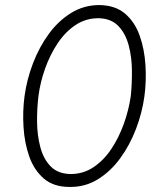

<svg xmlns="http://www.w3.org/2000/svg" viewBox="-20 -730 603 759"><path d="M77 -350Q86 -416 110.5 -480Q135 -544 173 -596Q211 -648 261.5 -679Q312 -710 373 -710Q436 -709 474.5 -676Q513 -643 532 -589.5Q551 -536 555 -473Q559 -410 551 -350Q542 -284 517.5 -220Q493 -156 455 -104Q417 -52 366.5 -21Q316 10 255 9Q192 9 153.5 -24Q115 -57 96 -110.5Q77 -164 73 -227Q69 -290 77 -350ZM132 -350Q126 -301 126.5 -248Q127 -195 139.5 -148Q152 -101 180.5 -72Q209 -43 259 -42Q309 -42 349.5 -69Q390 -96 420 -141Q450 -186 469.5 -240.5Q489 -295 497 -350Q502 -399 501.5 -452Q501 -505 488.5 -551.5Q476 -598 447.5 -627.5Q419 -657 369 -658Q319 -658 278.5 -631Q238 -604 208 -559Q178 -514 158.5 -459.5Q139 -405 132 -350Z"/></svg>

Font: Jost* Light
Style: Italic
Weight: 300
Italic angle: -10°
Version: Version 3.7